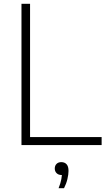

<svg xmlns="http://www.w3.org/2000/svg" viewBox="-20 -760 558 1006"><path d="M92.5 0V-740H137.5V-42H512.5V0ZM287 226Q298 198.5 301.5 178.2Q305 158 305 139.5L309.5 157H303Q286.5 157 276.8 147.5Q267 138 267 123Q267 108 276.2 98.8Q285.5 89.5 301 89.5Q319 89.5 329 100.8Q339 112 339 135.5Q339 154 333.2 178.2Q327.5 202.5 315.5 226Z"/></svg>

Font: Encode Sans Condensed Thin ExtraLight
Style: Regular
Weight: 250
Version: Version 3.002